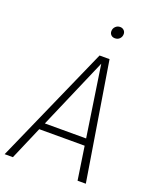

<svg xmlns="http://www.w3.org/2000/svg" viewBox="-175 -959 846 1049"><g transform="rotate(20 247.5 -434.5)"><path d="M407 0 378 -193H114L31 0H-17L286 -684H344L455 0ZM132 -233H372L310 -645ZM301 -831Q301 -847 312 -858Q323 -869 339 -869Q352 -869 361 -860.5Q370 -852 370 -839Q370 -823 359.5 -812Q349 -801 332 -801Q318 -801 309.5 -809.5Q301 -818 301 -831Z"/></g></svg>

Font: Fira Sans Condensed ExtraLight
Style: Italic
Weight: 275
Width: 3
Italic angle: -8°
Designer: Carrois Corporate & Edenspiekermann AG
Foundry: Carrois Corporate GbR & Edenspiekermann AG
Version: Version 4.203